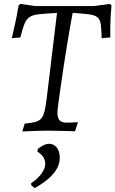

<svg xmlns="http://www.w3.org/2000/svg" viewBox="-20 -667 589 980"><path d="M271 -601Q213 -598 180 -594.5Q147 -591 130.5 -579.5Q114 -568 104.5 -544Q95 -520 84 -476L40 -472Q40 -472 43.5 -486.5Q47 -501 52.5 -525Q58 -549 64 -579Q70 -609 75 -640L85 -647L161 -636H459L541 -647L549 -640Q546 -609 544.5 -579.5Q543 -550 543 -526.5Q543 -503 543 -489.5Q543 -476 543 -476L499 -472Q498 -517 494.5 -542Q491 -567 477.5 -578.5Q464 -590 434 -594Q404 -598 351 -601Q346 -578 338.5 -534Q331 -490 322 -436Q313 -382 304.5 -325.5Q296 -269 289 -219.5Q282 -170 277.5 -136Q273 -102 273 -92Q273 -65 284 -53Q295 -41 320 -41Q346 -41 360.5 -42.5Q375 -44 375 -44L377 -40L363 3Q363 3 348 2.5Q333 2 310.5 1.5Q288 1 264 0.5Q240 0 223 0Q206 0 184 0.5Q162 1 141.5 2Q121 3 107.5 3.5Q94 4 94 4L106 -36Q140 -39 160 -44.5Q180 -50 190.5 -62Q201 -74 207 -98Q213 -122 218 -162ZM173 93Q183 85 199 76Q215 67 231 67Q254 67 269.5 86Q285 105 285 138Q285 174 264.5 203.5Q244 233 214.5 255.5Q185 278 157 293L139 278V268Q169 249 190 221.5Q211 194 211 169Q211 149 199.5 133Q188 117 171 107Z"/></svg>

Font: Alegreya
Style: Italic
Weight: 400
Italic angle: -7°
Designer: Juan Pablo del Peral
Foundry: Huerta Tipografica
Version: Version 2.009